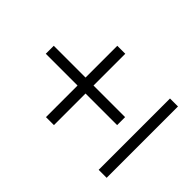

<svg xmlns="http://www.w3.org/2000/svg" viewBox="-142 -703 765 765"><g transform="rotate(-45 240.5 -320.5)"><path d="M40 -105H442V-60H40ZM218 -179V-581H263V-179ZM40 -402H442V-357H40Z"/></g></svg>

Font: Cinzel
Style: Regular
Weight: 400
Designer: Natanael Gama
Version: Version 2.000